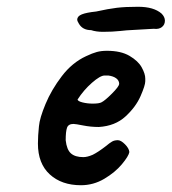

<svg xmlns="http://www.w3.org/2000/svg" viewBox="-20 -547 507 567"><path d="M92 -123Q92 -146 95 -174Q97 -198 114.5 -240Q132 -282 162.5 -322Q193 -362 234 -381Q253 -390 266 -393.5Q279 -397 296 -397Q337 -397 362.5 -382Q388 -367 398.5 -348Q409 -329 409 -315V-310V-307Q409 -295 395 -263Q381 -231 350.5 -203Q320 -175 272 -172Q248 -172 225.5 -176.5Q203 -181 197 -181Q182 -181 178 -170Q174 -159 174 -133Q177 -105 189.5 -94Q202 -83 226 -83Q238 -83 254 -90Q270 -98 292 -115Q304 -125 311 -129Q318 -133 328 -133Q337 -133 349 -121Q361 -109 362 -98Q360 -86 340 -62Q320 -38 288 -19Q256 0 219 0Q162 0 127 -32Q92 -64 92 -123ZM280 -245Q290 -250 310.5 -270.5Q331 -291 332 -299Q332 -309 323.5 -315.5Q315 -322 300 -324H289Q276 -324 251.5 -302.5Q227 -281 209 -253Q210 -248 224 -244.5Q238 -241 254 -241Q273 -241 280 -245ZM249 -458Q224 -458 213 -477Q208 -485 208 -489Q208 -499 221.5 -504.5Q235 -510 264 -513Q300 -521 325 -524Q350 -527 388 -527Q434 -527 457 -507Q467 -497 467 -486Q467 -474 458 -467Q449 -460 434 -462L364 -458Q358 -458 335 -455.5Q312 -453 284 -453Q264 -453 249 -458Z"/></svg>

Font: Caveat
Style: Bold
Weight: 700
Designer: Pablo Impallari
Foundry: Pablo Impallari
Version: Version 1.500; ttfautohint (v1.6)